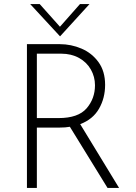

<svg xmlns="http://www.w3.org/2000/svg" viewBox="-20 -928 673 948"><path d="M511 0 325 -302Q304 -298 272 -298H162V0H113V-710H275Q331 -710 382.5 -688Q434 -666 466.5 -621Q499 -576 499 -509Q499 -444 469 -391.5Q439 -339 376 -315L568 0ZM449 -507Q449 -549 428.5 -585Q408 -621 370 -642Q332 -663 282 -663H162V-345H269Q366 -345 407.5 -393Q449 -441 449 -507ZM422 -908 277 -749H276L129 -908H176L276 -796L375 -908Z"/></svg>

Font: Josefin Sans Light
Style: Regular
Weight: 300
Designer: Santiago Orozco
Foundry: Typemade
Version: Version 2.000